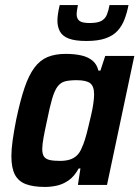

<svg xmlns="http://www.w3.org/2000/svg" viewBox="-20 -731 551 759"><path d="M158 8Q112 8 82.5 -3Q53 -14 39 -40.5Q25 -67 25 -114Q25 -141 30 -176.5Q35 -212 44 -258Q60 -334 77 -384Q94 -434 116 -463.5Q138 -493 168 -505.5Q198 -518 240 -518Q274 -518 301 -512Q328 -506 345.5 -491.5Q363 -477 369 -452H377L396 -510H511L403 0H288L298 -65H291Q274 -34 252 -18.5Q230 -3 206 2.5Q182 8 158 8ZM217 -95Q239 -95 255.5 -100Q272 -105 284 -116.5Q296 -128 303 -146Q309 -158 315.5 -178.5Q322 -199 328 -224.5Q334 -250 340 -275Q346 -300 349 -322Q352 -344 352 -358Q352 -390 336.5 -402Q321 -414 283 -414Q255 -414 237.5 -409.5Q220 -405 208 -389.5Q196 -374 186.5 -342Q177 -310 166 -255Q157 -214 152 -186.5Q147 -159 147 -142Q147 -122 154 -112Q161 -102 176.5 -98.5Q192 -95 217 -95ZM322 -569Q277 -569 252 -578.5Q227 -588 217 -606.5Q207 -625 207 -649Q207 -663 209.5 -678.5Q212 -694 216 -711H288Q286 -700 284.5 -691Q283 -682 283 -674Q283 -658 293.5 -649Q304 -640 334 -640Q366 -640 381 -648.5Q396 -657 402.5 -673Q409 -689 413 -711H488Q482 -680 472 -654Q462 -628 444.5 -609Q427 -590 397.5 -579.5Q368 -569 322 -569Z"/></svg>

Font: Saira SemiCondensed SemiBold
Style: Italic
Weight: 600
Width: 4
Italic angle: -12°
Designer: Hector Gatti with collaboration of the Omnibus-Type team
Foundry: Omnibus-Type
Version: Version 1.101